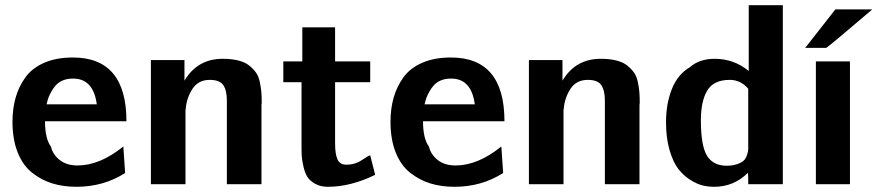

<svg xmlns="http://www.w3.org/2000/svg" viewBox="-20 -708 3373 738"><path d="M28 -240Q28 -290 40 -332.5Q52 -375 77.5 -410.5Q103 -446 149.5 -466.5Q196 -487 260 -487Q466 -487 466 -242H153Q153 -175 176 -144Q183 -114 209.5 -93Q236 -72 278 -72Q364 -72 454 -145L461 -43Q378 10 274 10Q223 10 181 -3Q139 -16 103.5 -44Q68 -72 48 -122Q28 -172 28 -240ZM159 -307H352Q339 -406 261 -406Q215 -406 191 -376Q167 -346 159 -307Z M560 0V-477H689V-398Q739 -482 836 -482Q870 -482 896 -475.5Q922 -469 938 -456Q954 -443 964 -429Q974 -415 978.5 -393.5Q983 -372 984.5 -355Q986 -338 986 -313Q986 -311 985.5 -308.5Q985 -306 985 -305V0H852V-321Q852 -360 838.5 -380.5Q825 -401 786 -401Q742 -401 719.5 -366Q697 -331 694 -290Q693 -288 693 -283V0Z M1069 -392V-472H1142V-603H1268V-472H1403V-392H1268V-156Q1268 -117 1277 -96Q1286 -75 1311 -75Q1345 -75 1371.5 -93Q1398 -111 1403 -111L1422 -36Q1328 10 1240 10Q1212 10 1191.5 -1.5Q1171 -13 1161.5 -28Q1152 -43 1146.5 -67.5Q1141 -92 1140 -106.5Q1139 -121 1139 -143V-392Z M1481 -240Q1481 -290 1493 -332.5Q1505 -375 1530.5 -410.5Q1556 -446 1602.5 -466.5Q1649 -487 1713 -487Q1919 -487 1919 -242H1606Q1606 -175 1629 -144Q1636 -114 1662.5 -93Q1689 -72 1731 -72Q1817 -72 1907 -145L1914 -43Q1831 10 1727 10Q1676 10 1634 -3Q1592 -16 1556.5 -44Q1521 -72 1501 -122Q1481 -172 1481 -240ZM1612 -307H1805Q1792 -406 1714 -406Q1668 -406 1644 -376Q1620 -346 1612 -307Z M2013 0V-477H2142V-398Q2192 -482 2289 -482Q2323 -482 2349 -475.5Q2375 -469 2391 -456Q2407 -443 2417 -429Q2427 -415 2431.5 -393.5Q2436 -372 2437.5 -355Q2439 -338 2439 -313Q2439 -311 2438.5 -308.5Q2438 -306 2438 -305V0H2305V-321Q2305 -360 2291.5 -380.5Q2278 -401 2239 -401Q2195 -401 2172.5 -366Q2150 -331 2147 -290Q2146 -288 2146 -283V0Z M2540 -238Q2540 -310 2563 -367Q2586 -424 2634 -451H2633Q2670 -482 2727 -482Q2801 -482 2858 -435V-688H2989V0H2856V-23Q2856 -26 2855.5 -33Q2855 -40 2855 -44Q2801 10 2725 10Q2703 10 2681.5 5Q2660 0 2633.5 -16.5Q2607 -33 2587 -59Q2567 -85 2553.5 -131.5Q2540 -178 2540 -238ZM2674 -246Q2674 -148 2697.5 -109.5Q2721 -71 2773 -71Q2797 -71 2814.5 -77.5Q2832 -84 2839.5 -91.5Q2847 -99 2851.5 -113Q2856 -127 2856 -133Q2856 -139 2856 -151V-367Q2827 -401 2785 -401Q2723 -401 2698.5 -360Q2674 -319 2674 -246Z M3116 0V-472H3247V0ZM3075 -524 3191 -672H3333Q3169 -532 3156 -524Z"/></svg>

Font: Coval
Style: ExtraBold
Weight: 800
Foundry: Context Ltd
Version: Version 001.000